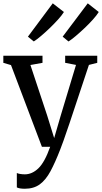

<svg xmlns="http://www.w3.org/2000/svg" viewBox="-20 -881 612 1152"><path d="M129 251.5Q96.5 251.5 81 243.5V157Q87.5 160.5 101.2 162.8Q115 165 129 165Q172.5 165 210.2 129Q248 93 281 0H231.5L46 -490.5L0 -504V-546.5H235V-504L162.5 -491L263.5 -186.5L305 -52.5L344 -186.5L436 -491.5L371 -504V-546.5H563.5V-504L513.5 -491.5Q441 -271 396.8 -140.5Q352.5 -10 341.5 15.5Q311.5 93 283.2 145.8Q255 198.5 218.8 225Q182.5 251.5 129 251.5ZM183 -632.5H182.5L147.5 -661L296.5 -861L363.5 -809Q351.5 -789.5 328.5 -764Q305.5 -738.5 278.5 -712.5Q251.5 -686.5 226 -665Q200.5 -643.5 183 -632.5ZM391.5 -632.5H390.5L356 -661L506.5 -861L572.5 -809Q561 -790 538.2 -764.5Q515.5 -739 488 -713Q460.5 -687 434.8 -665.2Q409 -643.5 391.5 -632.5Z"/></svg>

Font: Merriweather Text
Style: Regular
Weight: 400
Designer: Eben Sorkin
Foundry: Eben Sorkin
Version: Version 2.100; ttfautohint (v1.7.19-72a1) -l 8 -r 50 -G 200 